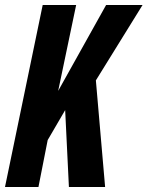

<svg xmlns="http://www.w3.org/2000/svg" viewBox="-46 -749 591 769"><path d="M-26 0 125 -729H259L187 -385L379 -729H525L338 -427L375 0H230L215 -308L145 -188L108 0Z"/></svg>

Font: Mona Sans Condensed
Style: Bold Italic
Weight: 700
Width: 3
Italic angle: -11.7°
Designer: Deni Anggara
Foundry: GitHub
Version: Version 1.001; ttfautohint (v1.8.4.7-5d5b);gftools[0.9.31]